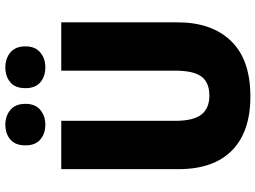

<svg xmlns="http://www.w3.org/2000/svg" viewBox="-142 -826 978 735"><g transform="rotate(-90 347.5 -459.0)"><path d="M629 -269Q629 -138 557.5 -64Q486 10 345 10Q210 10 138.5 -60.5Q67 -131 67 -265V-714H252V-277Q252 -208 276 -177.5Q300 -147 348 -147Q399 -147 421.5 -177.5Q444 -208 444 -278V-714H629ZM158 -851Q158 -890 180.5 -909Q203 -928 237 -928Q271 -928 294 -908.5Q317 -889 317 -851Q317 -814 294 -794.5Q271 -775 237 -775Q203 -775 180.5 -794Q158 -813 158 -851ZM377 -851Q377 -890 399.5 -909Q422 -928 457 -928Q491 -928 514 -908.5Q537 -889 537 -851Q537 -814 514 -794.5Q491 -775 457 -775Q422 -775 399.5 -794Q377 -813 377 -851Z"/></g></svg>

Font: Noto Sans Gurmukhi UI SemiCondensed Black
Style: Regular
Weight: 900
Width: 4
Designer: Jelle Bosma - Monotype Design Team
Foundry: Monotype Imaging Inc.
Version: Version 2.004; ttfautohint (v1.8.4.7-5d5b)